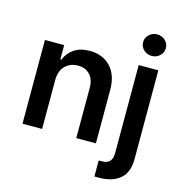

<svg xmlns="http://www.w3.org/2000/svg" viewBox="-135 -884 1142 1209"><g transform="rotate(15 436.0 -279.5)"><path d="M194.3 -319.3V0H66.4V-545.9H191.9V-452.6H198.2Q216.8 -498.5 256.8 -525.6Q296.9 -552.7 358.4 -552.7Q442.4 -552.7 493.7 -499Q544.9 -445.3 544.9 -347.2V0H417V-327.1Q417 -381.8 388.4 -412.8Q359.9 -443.8 310.1 -443.8Q259.3 -443.8 226.8 -411.1Q194.3 -378.4 194.3 -319.3ZM677.7 -545.9H805.7V31.2Q806.2 119.6 756.3 161.9Q706.5 204.1 616.2 204.1H589.8V99.6H608.4Q645.5 99.6 661.4 81.8Q677.2 64 677.7 29.8ZM741.2 -622.6Q710.4 -622.6 688.7 -643.1Q667 -663.6 667 -692.4Q667 -721.7 688.7 -742.2Q710.4 -762.7 741.2 -762.7Q772 -762.7 793.7 -742.2Q815.4 -721.7 815.4 -692.4Q815.4 -663.6 793.7 -643.1Q772 -622.6 741.2 -622.6Z"/></g></svg>

Font: Inter Semi Bold
Style: Regular
Weight: 600
Designer: Rasmus Andersson
Foundry: rsms
Version: Version 4.000;git-e0f93cc